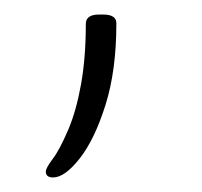

<svg xmlns="http://www.w3.org/2000/svg" viewBox="-20 -128 278 264"><path d="M53 116Q43 116 43 108Q43 103 52.5 90.5Q62 78 74 50Q85 24 91.5 -12.5Q98 -49 98 -95Q98 -108 116 -108H122Q140 -108 140 -96Q140 -31 125 16.5Q110 64 89.5 90Q69 116 53 116Z"/></svg>

Font: Asap Expanded Thin
Style: Regular
Weight: 100
Width: 7
Designer: Pablo Cosgaya
Foundry: Omnibus-Type
Version: Version 3.001; ttfautohint (v1.8.4.7-5d5b)